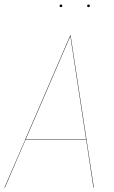

<svg xmlns="http://www.w3.org/2000/svg" viewBox="-21 -837 510 857"><path d="M256.8 -811Q256.8 -805.2 251 -805.2Q245.1 -805.2 245.1 -811Q245.1 -816.9 251 -816.9Q256.8 -816.9 256.8 -811ZM379.9 -811Q379.9 -805.2 374 -805.2Q368.2 -805.2 368.2 -811Q368.2 -816.9 374 -816.9Q379.9 -816.9 379.9 -811ZM396 0 363.8 -212.9H92.8L1 0H-1L91.3 -212.9H90.8L91.3 -213.4L293 -680.2H293.9L397.9 0ZM93.8 -214.8H363.3L293 -675.8Z"/></svg>

Font: Fira Sans Compressed Two
Style: Italic
Weight: 100
Width: 3
Italic angle: -8°
Designer: Carrois Corporate & Edenspiekermann AG
Foundry: Carrois Corporate GbR & Edenspiekermann AG
Version: Version 4.203;PS 004.203;hotconv 1.0.88;makeotf.lib2.5.64775